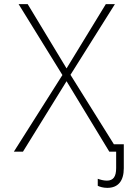

<svg xmlns="http://www.w3.org/2000/svg" viewBox="-20 -734 640 929"><path d="M47 0H91L302 -341L509 0H542V79C542 121 528 140 497 140C481 140 464 135 453 131V165C463 170 480 175 499 175C552 175 579 141 579 80V-36H531L321 -372L536 -714H492L302 -403L114 -714H70L282 -371Z"/></svg>

Font: Noto Sans Mono ExtraLight
Style: Regular
Weight: 200
Designer: Monotype Design Team
Foundry: Monotype Imaging Inc.
Version: Version 2.014